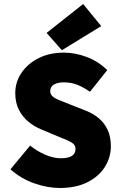

<svg xmlns="http://www.w3.org/2000/svg" viewBox="-20 -924 604 956"><path d="M278 12Q217 12 151 -11Q85 -34 32 -81L130 -199Q165 -171 205.5 -153.5Q246 -136 282 -136Q321 -136 338.5 -148Q356 -160 356 -182Q356 -198 345.5 -207.5Q335 -217 315.5 -225.5Q296 -234 268 -245L187 -279Q152 -293 122 -317.5Q92 -342 74 -377.5Q56 -413 56 -460Q56 -516 87 -561.5Q118 -607 172.5 -634.5Q227 -662 298 -662Q354 -662 411.5 -640.5Q469 -619 514 -575L428 -467Q395 -490 364.5 -502Q334 -514 298 -514Q267 -514 248.5 -503Q230 -492 230 -470Q230 -455 241.5 -444.5Q253 -434 275 -425.5Q297 -417 326 -405L405 -374Q446 -358 474 -333.5Q502 -309 517 -275Q532 -241 532 -196Q532 -141 502.5 -93.5Q473 -46 416 -17Q359 12 278 12ZM288 -674 212 -760 394 -904 484 -794Z"/></svg>

Font: Assistant ExtraLight ExtraBold
Style: Regular
Weight: 800
Version: Version 3.000